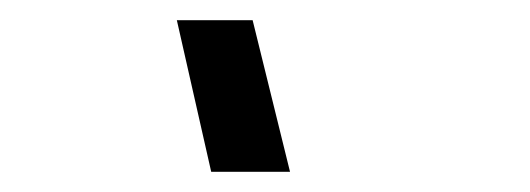

<svg xmlns="http://www.w3.org/2000/svg" viewBox="-20 -1022 524 190"><path d="M155 -1002 189 -852H267L230 -1002Z"/></svg>

Font: Serreria Sobria
Style: Medium
Weight: 500
Version: Version 001.000